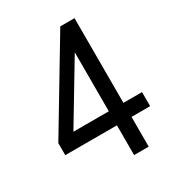

<svg xmlns="http://www.w3.org/2000/svg" viewBox="-170 -808 834 911"><g transform="rotate(-30 247.0 -352.0)"><path d="M297 0V-163H14V-229L299 -704H377V-240H479V-163H377V0ZM103 -240H297V-563Z"/></g></svg>

Font: Zen Kaku Gothic Antique Medium
Style: Regular
Weight: 500
Designer: Yoshimichi Ohira
Foundry: Positype
Version: Version 1.002